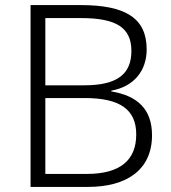

<svg xmlns="http://www.w3.org/2000/svg" viewBox="-20 -734 672 754"><path d="M298 -714H100V0H326C475 0 577 -65 577 -203C577 -304 521 -358 417 -375V-378C507 -394 556 -457 556 -540C556 -662 474 -714 298 -714ZM311 -399H158V-663H298C436 -663 496 -626 496 -534C496 -445 443 -399 311 -399ZM158 -349H312C450 -349 515 -305 515 -206C515 -105 452 -51 321 -51H158Z"/></svg>

Font: Noto Sans Ethiopic Light
Style: Regular
Weight: 300
Designer: Monotype Design Team
Foundry: Monotype Imaging Inc.
Version: Version 2.102